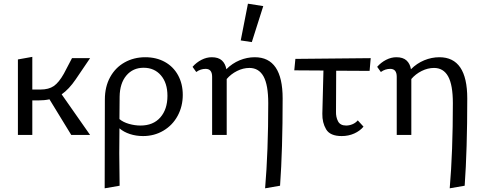

<svg xmlns="http://www.w3.org/2000/svg" viewBox="-20 -731 2613 1040"><path d="M314 -220 468 0H366L248 -193Q220 -187 185 -187H155V0H77V-409L155 -423V-246H199Q244 -246 271.5 -265Q299 -284 326 -332L370 -416H468L390 -301Q354 -248 314 -220Z M970 -217Q970 -155 942.5 -104Q915 -53 865.5 -23.5Q816 6 755 6Q717 6 683.5 -5Q650 -16 627 -36L626 99Q626 151 628 275L547 289Q548 125 548 -192Q548 -261 576.5 -313Q605 -365 655 -393Q705 -421 767 -421Q827 -421 873 -395.5Q919 -370 944.5 -323.5Q970 -277 970 -217ZM887 -212Q887 -282 851.5 -323Q816 -364 758 -364Q700 -364 664.5 -322Q629 -280 628 -207L627 -86Q647 -69 678.5 -60Q710 -51 741 -51Q810 -51 848.5 -95Q887 -139 887 -212Z M1511 -198Q1511 81 1497 275L1416 289Q1433 90 1433 -172Q1433 -271 1407.5 -317Q1382 -363 1331 -363Q1297 -363 1264 -346.5Q1231 -330 1208 -303V0H1129V-315Q1129 -358 1094 -358Q1066 -358 1043 -341L1023 -369Q1044 -393 1071.5 -407Q1099 -421 1127 -421Q1163 -421 1182 -403.5Q1201 -386 1206 -356Q1238 -388 1278 -404.5Q1318 -421 1360 -421Q1511 -421 1511 -198ZM1284 -512 1323 -711 1406 -698 1344 -503Z M1800 -127Q1799 -97 1811 -74Q1823 -51 1855 -51Q1872 -51 1889 -58Q1906 -65 1918 -79L1949 -45Q1930 -22 1899 -8Q1868 6 1831 6Q1768 6 1746.5 -30.5Q1725 -67 1726 -115L1732 -349L1574 -350L1580 -412L1988 -416L1982 -347L1801 -348Z M2511 -198Q2511 81 2497 275L2416 289Q2433 90 2433 -172Q2433 -271 2407.5 -317Q2382 -363 2331 -363Q2297 -363 2264 -346.5Q2231 -330 2208 -303V0H2129V-315Q2129 -358 2094 -358Q2066 -358 2043 -341L2023 -369Q2044 -393 2071.5 -407Q2099 -421 2127 -421Q2163 -421 2182 -403.5Q2201 -386 2206 -356Q2238 -388 2278 -404.5Q2318 -421 2360 -421Q2511 -421 2511 -198Z"/></svg>

Font: Ysabeau Medium
Style: Regular
Weight: 500
Designer: Christian Thalmann (Catharsis Fonts)
Version: Version 0.003